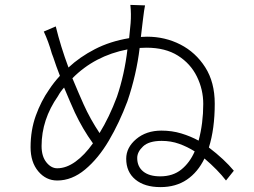

<svg xmlns="http://www.w3.org/2000/svg" viewBox="-20 -778 1040 785"><path d="M635 -57Q687 -57 721.5 -85Q756 -113 776 -159Q746 -178 712.5 -190Q679 -202 641 -202Q589 -202 565 -179.5Q541 -157 541 -132Q541 -97 565.5 -77Q590 -57 635 -57ZM458 -382Q489 -473 501 -576Q367 -550 276 -458Q304 -391 322 -351Q349 -291 387 -234Q427 -299 458 -382ZM214 -90Q251 -90 288.5 -117Q326 -144 360 -192Q318 -250 286 -318Q267 -360 242 -420Q228 -405 217 -385Q150 -289 150 -181Q150 -139 169.5 -114.5Q189 -90 214 -90ZM513 -758 573 -756Q569 -736 566 -710Q564 -697 563 -686Q560 -657 556 -627Q569 -628 581 -628Q655 -628 717.5 -596Q780 -564 819 -503Q858 -442 858 -354Q858 -251 834 -175Q898 -126 936 -80L904 -40Q871 -83 816 -130Q789 -74 744 -43.5Q699 -13 636 -13Q571 -13 533.5 -44Q496 -75 496 -129Q496 -175 537 -209.5Q578 -244 640 -244Q683 -244 721 -232.5Q759 -221 792 -203Q811 -274 811 -353Q811 -412 785 -465Q759 -518 707.5 -550.5Q656 -583 579 -583Q564 -583 551 -582Q538 -473 501 -364Q468 -276 425 -203Q382 -130 328 -85Q274 -40 214 -40Q168 -40 136.5 -77.5Q105 -115 105 -176Q105 -246 126.5 -305.5Q148 -365 181 -412Q200 -441 225 -468Q209 -509 198 -543Q195 -551 192 -559Q178 -609 159 -649L208 -670Q228 -588 260 -502Q306 -545 368 -577Q430 -609 508 -622Q511 -656 514 -683Q517 -721 513 -758Z"/></svg>

Font: LXGW 975 Gothic SC 200W
Style: Regular
Weight: 200
Version: Version 2.01;February 25, 2021